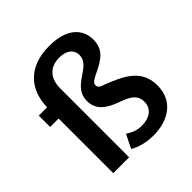

<svg xmlns="http://www.w3.org/2000/svg" viewBox="-194 -870 1026 1026"><g transform="rotate(-45 319.0 -356.5)"><path d="M332 -723C166 -723 94 -622 92 -499H29V-413H93V0H213V-522C213 -598 256 -641 325 -641C381 -641 412 -614 412 -574C412 -529 374 -508 339 -483C293 -452 266 -422 266 -372C266 -302 318 -272 373 -250C434 -228 481 -210 481 -153C481 -100 440 -71 381 -71C340 -71 314 -86 290 -101L252 -24C284 -4 334 10 387 10C506 10 592 -51 592 -165C592 -293 484 -331 397 -367C368 -376 358 -382 358 -399C358 -416 369 -422 398 -438C476 -473 523 -506 523 -579C523 -662 462 -723 332 -723Z"/></g></svg>

Font: United Sans SemiBold
Style: Regular
Weight: 600
Designer: Pablo Impallari, Rodrigo Fuenzalida (Modified by Dan O. Williams)
Version: Version 1.000;PS 001.000;hotconv 1.0.88;makeotf.lib2.5.64775